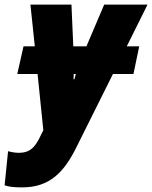

<svg xmlns="http://www.w3.org/2000/svg" viewBox="-81 -573 660 833"><path d="M251 65 409 -252H498L523 -372H469L559 -553H371L294 -372H237L229 -553H51L70 -372H21L-6 -252H82L107 -8L87 32C66 71 44 90 1 90C-15 90 -32 87 -46 83L-61 231C-44 237 -21 240 15 240C135 240 197 174 251 65ZM238 -229C238 -237 239 -244 239 -252H248C246 -244 244 -236 242 -229Z"/></svg>

Font: Noto Sans UI SemiCondensed Black
Style: Italic
Weight: 900
Width: 4
Italic angle: -372°
Designer: Monotype Design Team
Foundry: Monotype Imaging Inc.
Version: Version 1.901